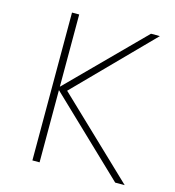

<svg xmlns="http://www.w3.org/2000/svg" viewBox="-105 -789 802 878"><g transform="rotate(15 296.0 -350.0)"><path d="M128 0H162V-342L520 0H565L199 -349L544 -700H502L162 -358V-700H128Z"/></g></svg>

Font: Chess Sans ExtraLight
Style: Regular
Weight: 275
Designer: Wolf Bōese
Foundry: Wolf Bōese
Version: Version 7.223;Glyphs 3.3 (3306)